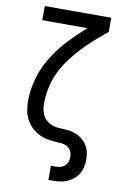

<svg xmlns="http://www.w3.org/2000/svg" viewBox="-102 -794 704 1069"><g transform="rotate(10 250.0 -260.0)"><path d="M250 215V135H276Q290 135 304 131.5Q318 128 328.5 118.5Q339 109 343.5 95.5Q348 82 348 68Q348 53 342.5 39Q337 25 325 16Q313 7 298.5 3.5Q284 0 269 0Q242 -1 215 -5Q188 -9 163 -20.5Q138 -32 118 -50.5Q98 -69 85 -93Q72 -117 67 -144Q62 -171 62 -198Q62 -266 81.5 -331.5Q101 -397 137.5 -454.5Q174 -512 220.5 -561.5Q267 -611 318 -655H62V-735H438V-655Q402 -626 367 -595Q332 -564 300 -530Q268 -496 240 -458.5Q212 -421 192 -379Q172 -337 162 -291Q152 -245 152 -198Q152 -176 158 -154Q164 -132 178.5 -115.5Q193 -99 214 -90Q235 -81 257 -80Q279 -79 301.5 -77.5Q324 -76 345 -69Q366 -62 384.5 -48.5Q403 -35 415.5 -17Q428 1 433 23Q438 45 438 68Q438 88 433.5 108.5Q429 129 418.5 147Q408 165 392 178.5Q376 192 357 200.5Q338 209 317.5 212Q297 215 276 215Z"/></g></svg>

Font: Iosevka Custom Medium
Style: Regular
Weight: 500
Monospace: yes
Designer: Belleve Invis
Foundry: Belleve Invis
Version: Version 32.5.0; ttfautohint (v1.8.4)